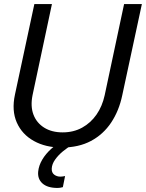

<svg xmlns="http://www.w3.org/2000/svg" viewBox="-20 -718 722 950"><path d="M285 12Q206 12 147.5 -20.5Q89 -53 63 -112Q37 -171 54 -250L150 -698H237L141 -247Q130 -192 145.5 -151Q161 -110 198.5 -86.5Q236 -63 290 -63Q344 -63 386.5 -86.5Q429 -110 457.5 -151Q486 -192 498 -247L594 -698H682L585 -247Q569 -170 530 -111.5Q491 -53 430 -20.5Q369 12 285 12ZM291 208Q284 210 277.5 211Q271 212 265 212Q215 212 190 189.5Q165 167 169 130Q172 101 189 72Q206 43 235 17Q264 -9 303 -29L336 0Q314 12 291 31Q268 50 252.5 72Q237 94 236 116Q235 136 248 146Q261 156 279 156Q286 156 291 155Q296 154 302 153Z"/></svg>

Font: Azeret Mono Thin Light
Style: Italic
Weight: 300
Italic angle: -12°
Version: Version 1.002